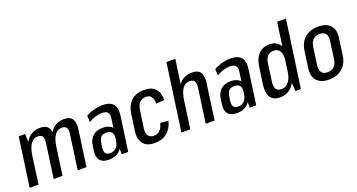

<svg xmlns="http://www.w3.org/2000/svg" viewBox="-45 -1361 3702 1990"><g transform="rotate(-20 1806.5 -366.0)"><path d="M613 -379Q620 -427 606 -449.5Q592 -472 555 -472Q508 -472 478 -431.5Q448 -391 436 -309L389 -241L396 -296Q414 -422 467.5 -485Q521 -548 608 -548Q672 -548 697.5 -509.5Q723 -471 711 -389L657 0H560ZM106 -540H176L182 -390L128 0H30ZM348 -379Q355 -427 341 -449.5Q327 -472 290 -472Q243 -472 213 -431Q183 -390 171 -309L124 -241L132 -296Q150 -422 202.5 -485Q255 -548 343 -548Q408 -548 433.5 -509.5Q459 -471 447 -389L393 0H295Z M1043 -183 1072 -386Q1078 -432 1060 -452.5Q1042 -473 997 -473Q962 -473 922.5 -460.5Q883 -448 850 -427L846 -498Q872 -513 903.5 -524Q935 -535 967 -541.5Q999 -548 1027 -548Q1111 -548 1146.5 -507.5Q1182 -467 1171 -386L1117 0H1046ZM902 8Q837 8 807 -27.5Q777 -63 786 -129L794 -189Q803 -254 844 -290Q885 -326 950 -326Q1020 -326 1053 -291Q1086 -256 1077 -191L1068 -130Q1059 -63 1016 -27.5Q973 8 902 8ZM942 -52Q979 -52 1005 -78Q1031 -104 1037 -145L1042 -175Q1048 -220 1030 -243Q1012 -266 973 -266Q932 -266 911.5 -245Q891 -224 885 -174L879 -143Q873 -94 887.5 -73Q902 -52 942 -52Z M1409 8Q1353 8 1316 -13.5Q1279 -35 1263.5 -76.5Q1248 -118 1256 -177L1282 -363Q1291 -422 1317.5 -463.5Q1344 -505 1387.5 -526.5Q1431 -548 1488 -548Q1571 -548 1612.5 -504Q1654 -460 1651 -378L1560 -371Q1562 -421 1543 -447.5Q1524 -474 1484 -474Q1456 -474 1434.5 -461.5Q1413 -449 1399.5 -426.5Q1386 -404 1381 -371L1352 -169Q1345 -121 1365 -93.5Q1385 -66 1427 -66Q1467 -66 1493.5 -92.5Q1520 -119 1531 -169L1620 -162Q1600 -80 1546 -36Q1492 8 1409 8Z M2025 -379Q2032 -427 2017 -449.5Q2002 -472 1965 -472Q1917 -472 1887 -431.5Q1857 -391 1845 -309L1798 -241L1806 -296Q1823 -422 1876.5 -485Q1930 -548 2018 -548Q2083 -548 2109.5 -509.5Q2136 -471 2124 -389L2070 0H1972ZM1808 -740H1906L1853 -370L1802 0H1704Z M2455 -183 2484 -386Q2490 -432 2472 -452.5Q2454 -473 2409 -473Q2374 -473 2334.5 -460.5Q2295 -448 2262 -427L2258 -498Q2284 -513 2315.5 -524Q2347 -535 2379 -541.5Q2411 -548 2439 -548Q2523 -548 2558.5 -507.5Q2594 -467 2583 -386L2529 0H2458ZM2314 8Q2249 8 2219 -27.5Q2189 -63 2198 -129L2206 -189Q2215 -254 2256 -290Q2297 -326 2362 -326Q2432 -326 2465 -291Q2498 -256 2489 -191L2480 -130Q2471 -63 2428 -27.5Q2385 8 2314 8ZM2354 -52Q2391 -52 2417 -78Q2443 -104 2449 -145L2454 -175Q2460 -220 2442 -243Q2424 -266 2385 -266Q2344 -266 2323.5 -245Q2303 -224 2297 -174L2291 -143Q2285 -94 2299.5 -73Q2314 -52 2354 -52Z M2792 8Q2720 8 2687.5 -39.5Q2655 -87 2668 -177L2694 -363Q2706 -453 2752.5 -500.5Q2799 -548 2872 -548Q2925 -548 2959.5 -521.5Q2994 -495 3008 -445.5Q3022 -396 3012 -325L2996 -218Q2987 -148 2959 -97Q2931 -46 2888.5 -19Q2846 8 2792 8ZM2834 -68Q2866 -68 2891 -85.5Q2916 -103 2932 -136Q2948 -169 2955 -213L2971 -328Q2981 -396 2959.5 -433.5Q2938 -471 2890 -471Q2849 -471 2824 -445Q2799 -419 2792 -368L2765 -171Q2758 -121 2775.5 -94.5Q2793 -68 2834 -68ZM2950 -181 3029 -740H3126L3022 0H2962Z M3331 8Q3272 8 3232.5 -14Q3193 -36 3176 -77.5Q3159 -119 3167 -177L3193 -363Q3202 -422 3230 -463Q3258 -504 3304 -526Q3350 -548 3410 -548Q3470 -548 3509.5 -526Q3549 -504 3566 -462.5Q3583 -421 3574 -363L3548 -177Q3540 -119 3511 -77.5Q3482 -36 3436.5 -14Q3391 8 3331 8ZM3343 -69Q3387 -69 3415.5 -95.5Q3444 -122 3450 -172L3477 -368Q3484 -419 3463.5 -445Q3443 -471 3399 -471Q3369 -471 3346.5 -459Q3324 -447 3310 -424Q3296 -401 3291 -368L3264 -172Q3258 -122 3278 -95.5Q3298 -69 3343 -69Z"/></g></svg>

Font: Pathway Extreme Condensed Medium
Style: Italic
Weight: 500
Width: 3
Italic angle: -8°
Version: Version 1.001;gftools[0.9.26]